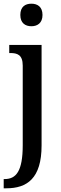

<svg xmlns="http://www.w3.org/2000/svg" viewBox="-28 -779 328 1039"><path d="M142 -637C174 -637 202 -654 202 -698C202 -743 174 -759 142 -759C109 -759 82 -743 82 -698C82 -654 109 -637 142 -637ZM-8 240H6C118 240 197 187 197 8V-536H22V-492H28C65 -492 95 -483 95 -424V7C95 148 59 190 -3 190H-8Z"/></svg>

Font: Noto Serif Myanmar Condensed Medium
Style: Regular
Weight: 500
Width: 3
Designer: Ben Mitchell and the Monotype Design Team
Foundry: Monotype Imaging Inc.
Version: Version 2.106